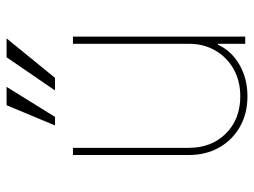

<svg xmlns="http://www.w3.org/2000/svg" viewBox="-118 -678 803 608"><g transform="rotate(-90 284.0 -374.5)"><path d="M448.9 -179V-545.5H471.6V0H448.9V-86.6H446Q426.8 -44 383 -18.5Q339.1 7.1 282.7 7.1Q228 7.1 186.1 -16.7Q144.2 -40.5 120.4 -82.4Q96.6 -124.3 96.6 -179V-545.5H119.3V-179Q119.3 -106.5 164.8 -61.1Q210.2 -15.6 282.7 -15.6Q331 -15.6 368.4 -36.6Q405.9 -57.5 427.4 -94.5Q448.9 -131.4 448.9 -179ZM301.1 -602.3 406.2 -755.7H465.9L340.9 -602.3ZM190.3 -602.3 254.3 -755.7H312.5L217.3 -602.3Z"/></g></svg>

Font: Inter UI Thin
Style: Regular
Weight: 100
Designer: Rasmus Andersson
Foundry: rsms
Version: 3.2;8d6f07862